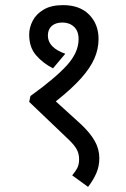

<svg xmlns="http://www.w3.org/2000/svg" viewBox="-20 -652 493 750"><path d="M226 -632Q292 -632 328.5 -594.5Q365 -557 365 -500Q365 -461 349 -424Q333 -387 297 -346.5Q261 -306 198 -256L297 -166Q333 -132 350.5 -100.5Q368 -69 368 -34Q368 -3 356.5 24Q345 51 324 78L262 33Q274 19 281.5 5Q289 -9 289 -30Q289 -51 280 -68Q271 -85 248 -107L94 -254L99 -277Q195 -346 241 -396.5Q287 -447 287 -499Q287 -531 269 -547.5Q251 -564 224 -564Q197 -564 182 -550.5Q167 -537 167 -513Q167 -466 235 -442L187 -385Q148 -405 121 -436Q94 -467 94 -517Q94 -544 107.5 -570.5Q121 -597 150.5 -614.5Q180 -632 226 -632Z"/></svg>

Font: Noto Sans Devanagari Condensed
Style: Regular
Weight: 400
Width: 3
Designer: Jelle Bosma - Monotype Design Team
Foundry: Monotype Imaging Inc.
Version: Version 2.004; ttfautohint (v1.8.4.7-5d5b)